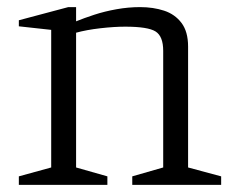

<svg xmlns="http://www.w3.org/2000/svg" viewBox="-20 -520 663 540"><path d="M33 0V-24L124 -49V-436L33 -446V-463L172 -500H194V-460Q216 -469 245 -478.5Q274 -488 307.5 -494Q341 -500 374 -500Q411 -500 441.5 -490Q472 -480 490.5 -455.5Q509 -431 509 -389V-49L602 -24V0H352V-24L439 -49V-377Q439 -418 417.5 -431.5Q396 -445 332 -445Q301 -445 262 -440.5Q223 -436 194 -428V-49L282 -24V0Z"/></svg>

Font: Manuale Light
Style: Regular
Weight: 300
Designer: Eduardo Tunni / Pablo Cosgaya
Foundry: Eduardo Tunni / Pablo Cosgaya
Version: Version 1.002